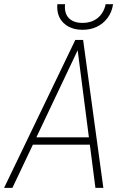

<svg xmlns="http://www.w3.org/2000/svg" viewBox="-49 -903 590 923"><path d="M333.5 -680.7 10.7 0H-29.3L313 -710.9H343.3ZM409.7 0 321.8 -681.2 322.8 -710.9H350.6L447.8 0ZM403.3 -242.7 397.5 -207.5H95.2L101.1 -242.7ZM459 -882.8H494.6Q488.8 -844.2 468 -816.7Q447.3 -789.1 416.3 -774.2Q385.3 -759.3 346.2 -759.8Q289.6 -760.3 255.9 -793.2Q222.2 -826.2 226.6 -882.8H263.7Q259.3 -839.4 281.7 -816.2Q304.2 -793 346.7 -793Q390.6 -792.5 420.2 -816.2Q449.7 -839.8 459 -882.8Z"/></svg>

Font: Roboto Condensed ExtraLight
Style: Italic
Weight: 250
Italic angle: -12°
Designer: Christian Robertson
Foundry: Google
Version: Version 3.008; 2023